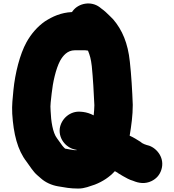

<svg xmlns="http://www.w3.org/2000/svg" viewBox="-20 -856 1011 1115"><path d="M524 -186C504 -196.7 483.3 -203.3 462 -206L451 -207C386.7 -214 334.5 -165 327 -109C319.9 -45.5 368.5 6.6 424 14C425.3 14.7 426.3 15.3 427 16H412C394.1 14 376.7 10.1 358 7C352.8 1.8 347.3 -2.9 342 -10C332.7 -23.3 322.3 -37.7 311 -53C285.8 -85.5 276.2 -154.7 274 -211C270.2 -249 276.8 -274.3 280 -313C286.5 -375.6 303.8 -455.4 329 -503C345.3 -532 371.1 -564 414 -564H475C479.7 -563.3 485 -562.7 491 -562C502.4 -533.5 508.1 -513.5 513 -472C519.8 -405.5 525.2 -312 528 -245C528 -222 525.7 -207.5 524 -186ZM751 -247C748.3 -324.2 742.5 -423.2 734 -498C722.9 -604.7 690.3 -681.8 637 -744L618 -763C605.4 -775.6 585.1 -795.3 569 -806L559 -814C508 -852.3 436.2 -837.2 403 -793C401 -791 399.3 -788.7 398 -786C332.8 -782.6 285.6 -760.3 241 -732C197.5 -701.7 160.8 -659.3 134 -611C95.2 -541.1 67.5 -429.9 58 -333C53.8 -284.5 48.3 -247.8 51 -196C58.3 -79.2 81.2 15.5 135 84C154.9 111.1 172.1 140.2 196 161C205.3 169 213 175.7 219 181C243.2 202.5 278.8 219.6 317 226C356.5 232.6 386 239 434 239C473.1 239 502 224.9 531 216C576.1 198.4 616.8 171.7 647 138C654.2 143.1 662.3 145.3 668 151C676 156.3 684.3 161.3 693 166C711.8 176.4 731.1 188.2 753 194C785.3 207.8 822.7 213.7 860 195.5C888 181.8 906.8 160.5 916.5 131.5C939 63.9 893.1 6.4 846 -10C827.7 -14.6 807.1 -20.9 795 -33C776 -45.1 755 -58.2 733 -68C743 -128.2 751 -185.1 751 -247Z"/></svg>

Font: Smoothie
Style: Blk
Weight: 900
Foundry: Cannot Into Space Fonts
Version: Version 0.8